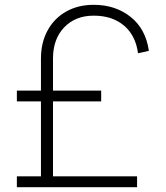

<svg xmlns="http://www.w3.org/2000/svg" viewBox="-20 -777 688 797"><path d="M50 -45H150V-356H50V-401H150V-534Q150 -600 177.5 -650.5Q205 -701 254.5 -729Q304 -757 369 -757Q459 -757 522 -707Q585 -657 598 -566L553 -556Q543 -630 494.5 -671Q446 -712 369 -712Q293 -712 246.5 -663.5Q200 -615 200 -534V-401H400V-356H200V-45H549V0H50Z"/></svg>

Font: Eudoxus Sans ExtraLight
Style: Regular
Weight: 200
Designer: Stijn de Vries
Foundry: tokotype
Version: Version 2.005